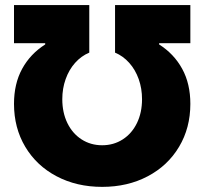

<svg xmlns="http://www.w3.org/2000/svg" viewBox="-20 -727 806 757"><path d="M158.2 -551.8V-556.6H35.2V-707H332V-519.5Q300.3 -506.3 276.1 -479.2Q252 -452.1 238.8 -415Q225.6 -377.9 225.6 -335.9Q225.6 -283.2 245.6 -241.9Q265.6 -200.7 301.5 -177.5Q337.4 -154.3 382.8 -154.3Q428.2 -154.3 464.1 -177.5Q500 -200.7 520 -241.9Q540 -283.2 540 -335.9Q540 -377.9 526.9 -415Q513.7 -452.1 489.5 -479.2Q465.3 -506.3 433.6 -519.5V-707H730.5V-556.6H607.4V-551.8Q666 -514.6 698.2 -455.8Q730.5 -397 730.5 -317.4Q730.5 -222.7 686 -148.2Q641.6 -73.7 562.5 -32Q483.4 9.8 382.8 9.8Q282.2 9.8 203.1 -32Q124 -73.7 79.6 -148.2Q35.2 -222.7 35.2 -317.4Q35.2 -397 67.4 -455.8Q99.6 -514.6 158.2 -551.8Z"/></svg>

Font: Pretendard Std Black
Style: Regular
Weight: 900
Designer: Base glyphs from Inter by Rasmus Andersson; Hangeul glyphs from Noto Sans CJK(Source Han Sans) by Jang Soo-young and Kan
Foundry: Kil Hyung-jin
Version: Version 1.309